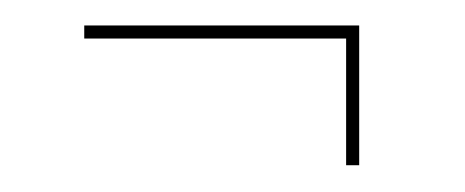

<svg xmlns="http://www.w3.org/2000/svg" viewBox="-20 -306 356 147"><path d="M245 -179.5V-276.5H44.5V-286.5H255V-179.5Z"/></svg>

Font: Imbue 100pt ExtraBold
Style: Regular
Weight: 800
Designer: Tyler Finck
Foundry: Etcetera Type Company
Version: Version 1.102; ttfautohint (v1.8.3)